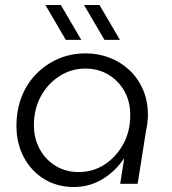

<svg xmlns="http://www.w3.org/2000/svg" viewBox="-20 -737 690 770"><path d="M276 13Q209 13 157 -19Q105 -51 75.5 -106.5Q46 -162 46 -232Q46 -295 66.5 -348Q87 -401 125 -440Q163 -479 213.5 -501Q264 -523 324 -523Q374 -523 419.5 -505.5Q465 -488 500 -455Q535 -422 555 -374Q575 -326 573 -265Q572 -252 570.5 -239.5Q569 -227 566 -215L532 0H462L478 -101H477Q442 -49 390 -18Q338 13 276 13ZM296 -47Q352 -47 397.5 -76Q443 -105 471.5 -154Q500 -203 502 -263Q505 -321 482 -365.5Q459 -410 417.5 -436Q376 -462 322 -462Q266 -462 219 -432Q172 -402 144 -351Q116 -300 116 -236Q116 -181 139.5 -138.5Q163 -96 203.5 -71.5Q244 -47 296 -47ZM399 -577 317 -717H379L461 -577ZM244 -577 162 -717H224L306 -577Z"/></svg>

Font: MuseoModerno Light
Style: Italic
Weight: 300
Italic angle: -9°
Designer: Pablo Cosgaya, Héctor Gatti, Marcela Romero, and the Authors of The MuseoModerno Project.
Foundry: Omnibus-Type Team
Version: Version 1.003